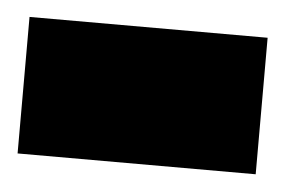

<svg xmlns="http://www.w3.org/2000/svg" viewBox="-29 -206 357 241"><g transform="rotate(5 150.0 -86.0)"><path d="M0 0V-172H300V0Z"/></g></svg>

Font: Mada Black
Style: Regular
Weight: 900
Designer: Khaled Hosny
Version: Version 1.5